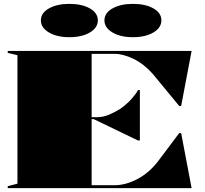

<svg xmlns="http://www.w3.org/2000/svg" viewBox="-20 -971 1059 991"><path d="M20 0V-10L70 -23V-686L20 -698V-708H969L915 -424H905L769 -589Q723 -641 669.5 -667Q616 -693 571 -693H453V-366H479Q513 -366 544 -379.5Q575 -393 602 -410Q638 -436 662 -464Q686 -492 692 -506H702V-246H692L464 -356H453V-15H571Q629 -15 689.5 -47Q750 -79 796 -139L905 -284H915L969 0ZM666 -951Q731 -951 772 -927.5Q813 -904 813 -866Q813 -828 772 -803.5Q731 -779 666 -779Q602 -779 560.5 -803.5Q519 -828 519 -866Q519 -904 560.5 -927.5Q602 -951 666 -951ZM338 -951Q403 -951 444 -927.5Q485 -904 485 -866Q485 -828 444 -803.5Q403 -779 338 -779Q274 -779 232.5 -803.5Q191 -828 191 -866Q191 -904 232.5 -927.5Q274 -951 338 -951Z"/></svg>

Font: Kalnia SemiExpanded
Style: Bold
Weight: 700
Width: 6
Designer: Frida Medrano
Foundry: Frida Medrano
Version: Version 1.105